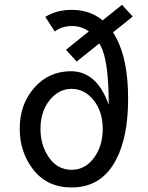

<svg xmlns="http://www.w3.org/2000/svg" viewBox="-20 -784 626 813"><path d="M171.9 -712.4Q219.2 -742.2 283.2 -742.2Q361.3 -742.2 414.6 -697.8L496.6 -763.7L542 -713.9L458.5 -647Q464.8 -637.2 470.7 -626.5Q522.5 -531.7 522.5 -366.2Q522.5 -203.6 470.7 -106Q409.2 9.8 283.2 9.8Q178.7 9.8 119.6 -67.4Q63.5 -140.6 63.5 -239.7Q63.5 -343.8 127 -414.6Q188.5 -482.4 280.3 -482.4Q390.1 -482.4 440.4 -340.3Q440.4 -527.3 406.2 -589.8Q403.3 -595.2 400.4 -600.1L304.7 -523.4L259.3 -573.2L356 -650.9Q324.7 -673.8 285.2 -673.8Q241.2 -673.8 211.9 -650.4ZM283.2 -64.9Q344.2 -64.9 382.8 -122.6Q415 -170.9 415 -238.3Q415 -310.5 377 -358.9Q338.4 -407.7 283.2 -407.7Q228 -407.7 189.5 -358.9Q151.4 -310.5 151.4 -238.3Q151.4 -172.4 183.6 -122.6Q220.7 -64.9 283.2 -64.9Z"/></svg>

Font: Consola Mono
Style: Book
Weight: 400
Monospace: yes
Version: Version 2.001